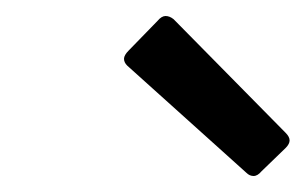

<svg xmlns="http://www.w3.org/2000/svg" viewBox="-20 -789 382 240"><path d="M307 -575Q302 -569 297 -569Q292 -569 288 -573L139 -707Q135 -711 135 -715.5Q135 -720 141 -726L177 -763Q182 -769 187 -769Q192 -769 197 -765L337 -623Q342 -618 342 -613.5Q342 -609 337 -604Z"/></svg>

Font: Sanchez
Style: Italic
Weight: 400
Designer: Daniel Hernández
Foundry: LatinoType
Version: Version 1.001